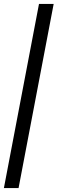

<svg xmlns="http://www.w3.org/2000/svg" viewBox="-25 -756 297 991"><path d="M-4.9 214.8 176.3 -735.8H252L70.8 214.8Z"/></svg>

Font: Charis SIL Afr
Style: Bold Italic
Weight: 700
Italic angle: -11°
Foundry: SIL International
Version: Version 5.000